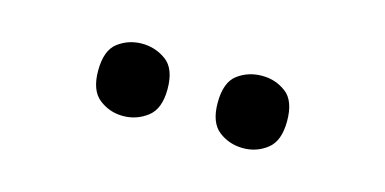

<svg xmlns="http://www.w3.org/2000/svg" viewBox="-31 -847 638 318"><g transform="rotate(15 288.5 -688.0)"><path d="M391 -626Q367 -626 349 -640Q331 -654 331 -688Q331 -723 349 -736.5Q367 -750 391 -750Q414 -750 432 -736.5Q450 -723 450 -688Q450 -654 432 -640Q414 -626 391 -626ZM185 -626Q162 -626 144 -640Q126 -654 126 -688Q126 -723 144 -736.5Q162 -750 185 -750Q208 -750 226.5 -736.5Q245 -723 245 -688Q245 -654 226.5 -640Q208 -626 185 -626Z"/></g></svg>

Font: Noto Serif Vithkuqi
Style: Bold
Weight: 700
Version: Version 1.005